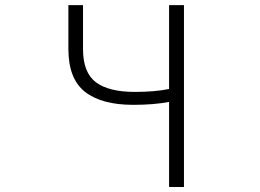

<svg xmlns="http://www.w3.org/2000/svg" viewBox="-20 -749 1040 769"><path d="M657.2 0V-340.8Q595.7 -329.1 513.7 -329.1Q386.7 -329.1 320.3 -381.3Q253.9 -433.6 253.9 -552.7V-728.5H312.5V-552.7Q312.5 -458 364.3 -419.4Q416 -380.9 519.5 -380.9Q600.6 -380.9 657.2 -392.6V-728.5H716.8V0Z"/></svg>

Font: Gen Shin Gothic Monospace Light
Style: Regular
Weight: 300
Designer: [Source Han Sans]
Ryoko NISHIZUKA  (kana & ideographs); Paul D. Hunt (Latin, Greek & Cyrillic); Wenlong ZHANG  (bopomofo
Version: Version 1.002.20150607